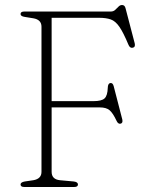

<svg xmlns="http://www.w3.org/2000/svg" viewBox="-20 -746 602 766"><path d="M422 -700Q432.5 -700 439.5 -706.5Q446.5 -713 452.8 -719.5Q459 -726 467 -726Q478 -726 481 -712.5L517.5 -573Q521 -558 509.5 -555.5Q498 -553 492 -568.5Q472 -616.5 456.2 -639.2Q440.5 -662 421.8 -668.5Q403 -675 375.5 -675H186V-342.5H353.5Q385.5 -342.5 397.2 -353.5Q409 -364.5 410 -396Q410.5 -412 419 -414.5Q429.5 -417 433.5 -402.5L468 -269Q471 -255 461 -252.5Q451 -250.5 445 -264Q430.5 -295 417.2 -306.2Q404 -317.5 378 -317.5H186V-60.5Q186 -30.5 219 -27L274 -22Q291 -20 291 -10Q291 0 276 0H77Q62 0 62 -10Q62 -19 79 -22L113 -27Q145.5 -32.5 145.5 -60.5V-639.5Q145.5 -667.5 113 -673L79 -678.5Q62 -681 62 -690Q62 -700 77 -700Z"/></svg>

Font: Fraunces 9pt Soft Thin
Style: Regular
Weight: 100
Version: Version 1.000;[b76b70a41]